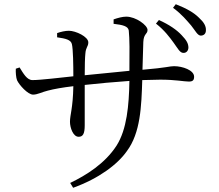

<svg xmlns="http://www.w3.org/2000/svg" viewBox="-20 -838 1040 911"><path d="M804 -635C823 -609 833 -588 849 -587C863 -586 873 -596 874 -611C874 -631 866 -646 842 -671C819 -696 783 -721 734 -743L720 -726C761 -694 785 -661 804 -635ZM887 -717C907 -692 917 -670 932 -669C947 -669 957 -678 957 -694C958 -714 948 -732 924 -754C900 -778 865 -798 814 -818L801 -801C844 -769 865 -742 887 -717ZM55 -512C54 -495 56 -469 61 -457C71 -435 112 -389 137 -389C158 -389 181 -402 207 -408C237 -416 277 -423 328 -429C326 -323 312 -294 312 -260C312 -232 327 -189 353 -189C374 -189 382 -204 382 -244V-435C445 -442 522 -449 594 -454C592 -338 582 -224 533 -147C478 -62 390 -7 313 30L327 53C449 9 538 -58 582 -121C647 -208 651 -334 655 -458L740 -460C815 -460 852 -451 876 -451C894 -451 901 -457 901 -474C901 -505 846 -524 806 -524C784 -524 774 -517 656 -507L660 -639C662 -680 680 -675 680 -696C680 -718 625 -759 579 -759C561 -759 539 -753 519 -746V-725C562 -720 588 -714 591 -693C595 -654 595 -592 594 -502L382 -481C382 -525 383 -565 385 -583C387 -615 399 -616 399 -637C399 -664 339 -692 307 -692C289 -692 268 -687 251 -681V-661C293 -655 316 -649 321 -629C327 -605 328 -527 328 -476C269 -470 173 -458 134 -458C108 -458 91 -489 73 -518Z"/></svg>

Font: Noto Serif CJK TC
Style: Regular
Weight: 400
Designer: Ryoko NISHIZUKA 西塚涼子 (kana & ideographs); Frank Grießhammer (Latin, Greek & Cyrillic); Wenlong ZHANG 张文龙 (bopomofo); San
Foundry: Adobe
Version: Version 2.001;hotconv 1.1.0;makeotfexe 2.6.0